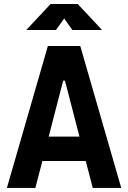

<svg xmlns="http://www.w3.org/2000/svg" viewBox="-20 -918 626 938"><path d="M13.7 0 213.9 -693.4H372.1L572.3 0H433.1L398.9 -131.3H187L152.8 0ZM217.8 -250.5H368.2L297.4 -523.9H288.6ZM108.4 -771.5 227.1 -898.4H359.9L478.5 -771.5H333.5L293.5 -827.6L253.4 -771.5Z"/></svg>

Font: Cascadia Mono
Style: Bold
Weight: 700
Monospace: yes
Designer: Aaron Bell
Foundry: Saja Typeworks
Version: Version 2404.023; ttfautohint (v1.8.4)